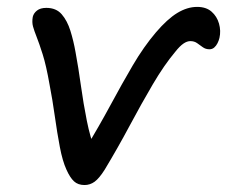

<svg xmlns="http://www.w3.org/2000/svg" viewBox="-20 -521 652 551"><path d="M222.6 10Q203.8 10 192.3 -0.7Q180.8 -11.4 170.6 -34.4Q159.4 -58.8 151.7 -99.3Q144 -139.8 137.3 -187.5Q130.6 -235.2 122.2 -278.4Q112.6 -333.2 102.5 -365Q92.4 -396.8 85.2 -414.9Q78 -433 74.7 -445.1Q71.4 -457.2 74 -472.4Q76.4 -483 86.1 -490.7Q95.8 -498.4 113 -498.4Q141.2 -498.4 157.1 -480Q173 -461.6 182 -432.8Q191 -404 196.8 -371.2Q205 -327.2 212.2 -275.3Q219.4 -223.4 229.2 -174.4Q239 -125.4 254 -87.6L223.4 -91.2Q264.2 -158.4 297 -219.3Q329.8 -280.2 361 -333.4Q392.2 -386.6 427.4 -428Q460.2 -466.4 488.8 -483.8Q517.4 -501.2 545.8 -501.2Q571.6 -501.2 587.1 -487.6Q602.6 -474 608.5 -453.3Q614.4 -432.6 609.8 -412.2Q608 -404.6 604.2 -397Q600.4 -389.4 594.7 -384.5Q589 -379.6 581 -379.6Q570.2 -379.6 562 -385.5Q553.8 -391.4 545.7 -397.2Q537.6 -403 526.2 -403Q516.8 -403 506.4 -395.9Q496 -388.8 483 -372.4Q451.2 -334.6 418.5 -279Q385.8 -223.4 351.9 -159.9Q318 -96.4 280.4 -34Q264.6 -9 251.5 0.5Q238.4 10 222.6 10Z"/></svg>

Font: Shantell Sans Light
Style: Italic
Weight: 300
Italic angle: -11°
Designer: Stephen Nixon, Anya Danilova, Shantell Martin
Foundry: Arrow Type
Version: Version 1.008;[ac192a2d6]